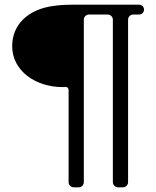

<svg xmlns="http://www.w3.org/2000/svg" viewBox="-20 -687 667 820"><path d="M248 -315 261 -316C267 -316 273 -310 273 -303V91C273 103 283 113 295 113H316C328 113 338 103 338 91V-603C338 -615 348 -625 360 -625H440C452 -625 462 -615 462 -603V91C462 103 472 113 484 113H505C517 113 527 103 527 91V-603C527 -615 537 -625 549 -625H574C586 -625 595 -634 595 -646C595 -658 586 -667 574 -667H300C267 -667 238 -666 210 -662C96 -647 32 -579 32 -490C32 -385 131 -315 248 -315Z"/></svg>

Font: DIN Rundschrift
Style: Breit
Weight: 400
Width: 7
Version: Version 1.027